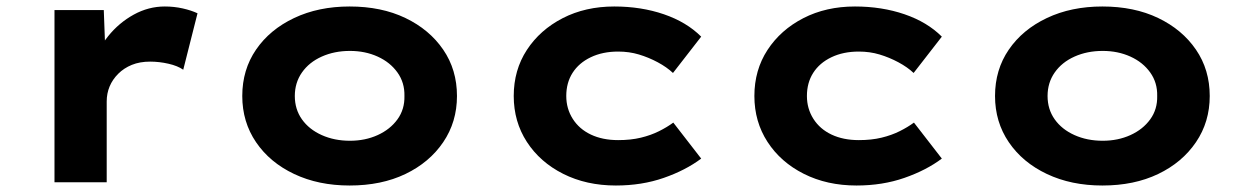

<svg xmlns="http://www.w3.org/2000/svg" viewBox="-20 -562 3837 592"><path d="M148 0V-531H300L307 -343L266 -357Q280 -409 313.5 -450.5Q347 -492 392.5 -517Q438 -542 488 -542Q517 -542 543.5 -536Q570 -530 589 -521L545 -347Q528 -359 499.5 -365.5Q471 -372 443 -372Q411 -372 386.5 -362Q362 -352 344.5 -334.5Q327 -317 318 -295.5Q309 -274 309 -249V0Z M1058 10Q962 10 887 -25.5Q812 -61 769.5 -123.5Q727 -186 727 -266Q727 -347 769.5 -409Q812 -471 887 -506.5Q962 -542 1058 -542Q1156 -542 1230 -506.5Q1304 -471 1346.5 -409Q1389 -347 1389 -266Q1389 -186 1346.5 -123.5Q1304 -61 1230 -25.5Q1156 10 1058 10ZM1059 -128Q1106 -128 1144.5 -145.5Q1183 -163 1205.5 -194Q1228 -225 1227 -266Q1228 -307 1205.5 -338.5Q1183 -370 1144.5 -387.5Q1106 -405 1059 -405Q1011 -405 972 -387.5Q933 -370 911 -338.5Q889 -307 889 -266Q889 -225 911 -194Q933 -163 972 -145.5Q1011 -128 1059 -128Z M1879 10Q1788 10 1716.5 -26Q1645 -62 1604.5 -124.5Q1564 -187 1564 -266Q1564 -346 1604.5 -408Q1645 -470 1715 -506Q1785 -542 1874 -542Q1957 -542 2027 -518Q2097 -494 2142 -449L2055 -337Q2036 -355 2008 -370Q1980 -385 1950 -394Q1920 -403 1886 -403Q1838 -403 1801.5 -385.5Q1765 -368 1745.5 -337.5Q1726 -307 1726 -266Q1726 -227 1746 -195.5Q1766 -164 1802 -147Q1838 -130 1886 -130Q1925 -130 1956 -137.5Q1987 -145 2012 -157.5Q2037 -170 2056 -184L2142 -73Q2094 -37 2026.5 -13.5Q1959 10 1879 10Z M2621 10Q2530 10 2458.5 -26Q2387 -62 2346.5 -124.5Q2306 -187 2306 -266Q2306 -346 2346.5 -408Q2387 -470 2457 -506Q2527 -542 2616 -542Q2699 -542 2769 -518Q2839 -494 2884 -449L2797 -337Q2778 -355 2750 -370Q2722 -385 2692 -394Q2662 -403 2628 -403Q2580 -403 2543.5 -385.5Q2507 -368 2487.5 -337.5Q2468 -307 2468 -266Q2468 -227 2488 -195.5Q2508 -164 2544 -147Q2580 -130 2628 -130Q2667 -130 2698 -137.5Q2729 -145 2754 -157.5Q2779 -170 2798 -184L2884 -73Q2836 -37 2768.5 -13.5Q2701 10 2621 10Z M3379 10Q3283 10 3208 -25.5Q3133 -61 3090.5 -123.5Q3048 -186 3048 -266Q3048 -347 3090.5 -409Q3133 -471 3208 -506.5Q3283 -542 3379 -542Q3477 -542 3551 -506.5Q3625 -471 3667.5 -409Q3710 -347 3710 -266Q3710 -186 3667.5 -123.5Q3625 -61 3551 -25.5Q3477 10 3379 10ZM3380 -128Q3427 -128 3465.5 -145.5Q3504 -163 3526.5 -194Q3549 -225 3548 -266Q3549 -307 3526.5 -338.5Q3504 -370 3465.5 -387.5Q3427 -405 3380 -405Q3332 -405 3293 -387.5Q3254 -370 3232 -338.5Q3210 -307 3210 -266Q3210 -225 3232 -194Q3254 -163 3293 -145.5Q3332 -128 3380 -128Z"/></svg>

Font: Lexend Giga
Style: Bold
Weight: 700
Version: Version 1.007